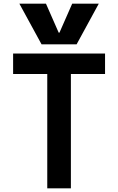

<svg xmlns="http://www.w3.org/2000/svg" viewBox="-20 -1020 640 1040"><path d="M85 -1000H229L298 -843H302L371 -1000H515L395 -780H205ZM236 0V-619H51V-730H549V-619H364V0Z"/></svg>

Font: M PLUS Code Latin Expanded SemiBold
Style: Regular
Weight: 600
Width: 7
Designer: Coji Morishita
Foundry: UNDERFOREST DESIGN
Version: Version 1.002; ttfautohint (v1.8.3)